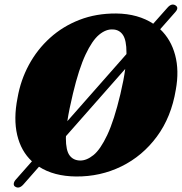

<svg xmlns="http://www.w3.org/2000/svg" viewBox="-20 -773 809 854"><path d="M48 57.5Q40.5 53.5 41.2 44.2Q42 35 50.5 25.5L122 -55.5Q73.5 -100.5 56.5 -172.5Q39.5 -244.5 58 -337.5Q71.5 -416 108.5 -484.5Q145.5 -553 202.5 -604.5Q259.5 -656 333.8 -684.8Q408 -713.5 496.5 -713Q546 -712.5 587.5 -700.8Q629 -689 661.5 -667.5L725 -739Q743 -759.5 760 -749.5Q777.5 -739 759.5 -719L692.5 -643Q740.5 -597.5 759 -528.2Q777.5 -459 762 -374Q742 -252.5 678 -165.8Q614 -79 520.2 -33Q426.5 13 318 12Q219.5 11 153.5 -31.5L84.5 47Q65.5 68.5 48 57.5ZM304.5 -357Q287.5 -286.5 279.5 -234L542.5 -532.5Q543 -536 542.5 -539.5Q542.5 -594 526.8 -617.5Q511 -641 482 -642Q451.5 -644 420.8 -618.5Q390 -593 360.5 -530.2Q331 -467.5 304.5 -357ZM336.5 -59Q365 -58.5 395.8 -83.2Q426.5 -108 457 -172.5Q487.5 -237 515.5 -354.5Q530.5 -417.5 537 -466.5L273.5 -167.5Q273 -163 273 -158.5Q273 -104 289.5 -81.8Q306 -59.5 336.5 -59Z"/></svg>

Font: Fraunces 72pt Soft Black
Style: Italic
Weight: 900
Italic angle: -16°
Version: Version 1.000;[b76b70a41]